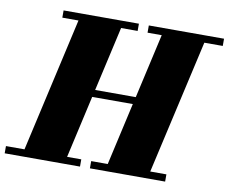

<svg xmlns="http://www.w3.org/2000/svg" viewBox="-126 -852 1136 954"><g transform="rotate(10 442.0 -375.0)"><path d="M-45 -36.5H48.5L201.5 -713.5H120V-750H500V-713.5H416.5L343 -388H548L621.5 -713.5H550V-750H929.5V-713.5H836.5L683 -36.5H764.5V0H385V-36.5H468.5L539.5 -351.5H334.5L263.5 -36.5H335V0H-45Z"/></g></svg>

Font: Bodoni* 06pt Fatface
Style: Italic
Weight: 900
Italic angle: -13°
Version: Version 2.3